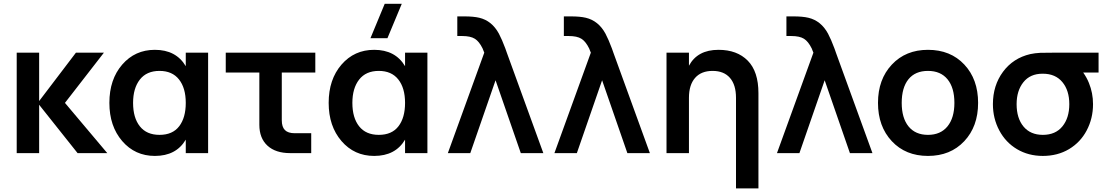

<svg xmlns="http://www.w3.org/2000/svg" viewBox="-20 -823 5953 1032"><path d="M69.8 0V-540H190.4V-279.8L388.2 -540H538.6L329.1 -270L556.6 0H397L190.4 -259.8V0Z M978.5 -540H1098.6V0H978.5V-72.3Q926.8 15.1 812.5 15.1Q705.6 15.1 636.7 -64.9Q567.9 -145 567.9 -270Q567.9 -396 636.7 -475.6Q705.6 -555.2 812.5 -555.2Q926.3 -555.2 978.5 -467.3ZM837.4 -441.9Q768.1 -441.9 731.7 -395.3Q695.3 -348.6 695.3 -270Q695.3 -189.9 731.7 -144Q768.1 -98.1 837.4 -98.1Q907.7 -98.1 943.1 -144.3Q978.5 -190.4 978.5 -270Q978.5 -350.1 942.1 -396Q905.8 -441.9 837.4 -441.9Z M1193.4 -433.1V-540H1674.8V-433.1H1494.6V-176.8Q1494.6 -140.6 1511.5 -123.8Q1528.3 -106.9 1564.5 -106.9H1652.8V0H1539.6Q1461.4 0 1417.7 -40Q1374 -80.1 1374 -152.3V-433.1Z M2139.6 -802.7 2062.5 -617.7H1971.2L2047.9 -802.7ZM2157.2 -540H2277.3V0H2157.2V-72.3Q2105.5 15.1 1991.2 15.1Q1884.3 15.1 1815.4 -64.9Q1746.6 -145 1746.6 -270Q1746.6 -396 1815.4 -475.6Q1884.3 -555.2 1991.2 -555.2Q2105 -555.2 2157.2 -467.3ZM2016.1 -441.9Q1946.8 -441.9 1910.4 -395.3Q1874 -348.6 1874 -270Q1874 -189.9 1910.4 -144Q1946.8 -98.1 2016.1 -98.1Q2086.4 -98.1 2121.8 -144.3Q2157.2 -190.4 2157.2 -270Q2157.2 -350.1 2120.8 -396Q2084.5 -441.9 2016.1 -441.9Z M2387.2 0 2583 -540Q2581.5 -543.9 2578.4 -551.3Q2575.2 -558.6 2574.2 -562Q2555.7 -600.1 2532.2 -614.7Q2508.8 -629.4 2463.9 -629.4H2438V-734.9H2475.6Q2525.4 -734.9 2556.2 -727.5Q2624 -711.4 2661.6 -642.1Q2678.2 -610.8 2695.8 -563.5Q2696.8 -560.5 2699.7 -552.5Q2702.6 -544.4 2704.1 -540L2900.4 0H2779.3L2643.6 -391.6L2507.8 0Z M2960 0 3155.8 -540Q3154.3 -543.9 3151.1 -551.3Q3147.9 -558.6 3147 -562Q3128.4 -600.1 3105 -614.7Q3081.5 -629.4 3036.6 -629.4H3010.7V-734.9H3048.3Q3098.1 -734.9 3128.9 -727.5Q3196.8 -711.4 3234.4 -642.1Q3251 -610.8 3268.6 -563.5Q3269.5 -560.5 3272.5 -552.5Q3275.4 -544.4 3276.9 -540L3473.1 0H3352.1L3216.3 -391.6L3080.6 0Z M3936 189.5V-297.4Q3936 -366.7 3903.6 -404.3Q3871.1 -441.9 3810.1 -441.9Q3749 -441.9 3716.1 -404.3Q3683.1 -366.7 3683.1 -297.4V0H3562.5V-540H3683.1V-469.7Q3729 -555.2 3841.8 -555.2Q3941.9 -555.2 3999.3 -496.8Q4056.6 -438.5 4056.6 -322.3V189.5Z M4156.2 0 4352.1 -540Q4350.6 -543.9 4347.4 -551.3Q4344.2 -558.6 4343.3 -562Q4324.7 -600.1 4301.3 -614.7Q4277.8 -629.4 4232.9 -629.4H4207V-734.9H4244.6Q4294.4 -734.9 4325.2 -727.5Q4393.1 -711.4 4430.7 -642.1Q4447.3 -610.8 4464.8 -563.5Q4465.8 -560.5 4468.8 -552.5Q4471.7 -544.4 4473.1 -540L4669.4 0H4548.3L4412.6 -391.6L4276.9 0Z M4967.8 15.1Q4847.7 15.1 4773.4 -64.2Q4699.2 -143.6 4699.2 -270Q4699.2 -396.5 4773.7 -475.8Q4848.1 -555.2 4967.8 -555.2Q5088.9 -555.2 5163.1 -476.1Q5237.3 -397 5237.3 -270Q5237.3 -143.1 5162.8 -64Q5088.4 15.1 4967.8 15.1ZM4967.8 -98.1Q5035.6 -98.1 5072.8 -143.8Q5109.9 -189.5 5109.9 -270Q5109.9 -351.6 5073 -396.7Q5036.1 -441.9 4967.8 -441.9Q4899.4 -441.9 4863 -397Q4826.7 -352.1 4826.7 -270Q4826.7 -188.5 4863.5 -143.3Q4900.4 -98.1 4967.8 -98.1Z M5585.4 15.1Q5507.8 15.1 5446.5 -21.2Q5385.3 -57.6 5351.1 -122.1Q5316.9 -186.5 5316.9 -263.2Q5316.9 -363.8 5371.3 -437.3Q5425.8 -510.7 5517.6 -532.2Q5542.5 -537.6 5571.8 -539.1Q5612.8 -540 5658.7 -540H5884.8V-433.1H5802.2Q5821.3 -406.2 5833 -377Q5855 -323.2 5855 -263.2Q5855 -186 5820.8 -121.6Q5787.6 -58.6 5726.1 -21.5Q5664.6 15.1 5585.4 15.1ZM5585.4 -98.1Q5653.3 -98.1 5690.4 -143.6Q5727.5 -189 5727.5 -263.2Q5727.5 -336.9 5690.2 -381.8Q5652.8 -426.8 5585.4 -426.8H5583.5Q5517.1 -426.8 5480.7 -381.1Q5444.3 -335.4 5444.3 -263.2Q5444.3 -187.5 5481.4 -142.8Q5518.6 -98.1 5585.4 -98.1Z"/></svg>

Font: Vela Sans Bd
Style: Bold
Weight: 700
Designer: Principal design: Mikhail Sharanda - project Manrope.
Design modification: Ravid Balaliev
Foundry: Mikhail Sharanda
Version: Version 1.001